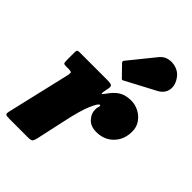

<svg xmlns="http://www.w3.org/2000/svg" viewBox="-253 -932 1032 1032"><g transform="rotate(45 263.0 -416.5)"><path d="M33 -520H249.5Q268.5 -520 277 -515.5Q285.5 -511 282 -492L277.5 -469Q274 -451.5 276 -447Q278 -442.5 290 -459.5Q318 -500.5 346.2 -516.8Q374.5 -533 415 -533Q445 -533 472.8 -518.8Q500.5 -504.5 518.5 -478.8Q536.5 -453 536.5 -419Q536.5 -357.5 498.5 -318.8Q460.5 -280 401 -280Q358 -280 334.2 -306Q310.5 -332 311.5 -362.5Q311.5 -375 314 -381.2Q316.5 -387.5 316.5 -392.5Q316.5 -397.5 312 -397.5Q301 -397.5 279.8 -347.5Q258.5 -297.5 236.5 -193.5L202 -35Q197.5 -15.5 192.2 -7.8Q187 0 163 0H21Q-0.5 0 -6.2 -4.2Q-12 -8.5 -8 -25L76.5 -387Q80.5 -405 77.8 -410Q75 -415 57 -415H36.5Q21.5 -415 18.8 -419.8Q16 -424.5 16 -441V-499.5Q16 -511 18.8 -515.5Q21.5 -520 33 -520ZM495.5 -800Q525.5 -763 520.5 -726Q515.5 -689 477 -668.5L309 -579.5Q303.5 -576 300.5 -577Q297.5 -578 293.5 -582.5L237 -640.5Q228.5 -649.5 237.5 -658.5L354.5 -803Q372.5 -825 399.2 -830.8Q426 -836.5 452.5 -828.2Q479 -820 495.5 -800Z"/></g></svg>

Font: Besley* Narrow Fatface
Style: Italic
Weight: 900
Width: 4
Italic angle: -13°
Designer: Owen Earl
Foundry: indestructible type*
Version: Version 3.000; ttfautohint (v1.8.3)